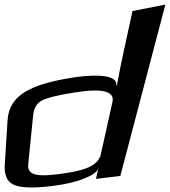

<svg xmlns="http://www.w3.org/2000/svg" viewBox="-71 -792 740 836"><path d="M232 -452C68 -424 -30 -381 -38 -270L-50 -79C-54 -30 -40 0 -10 13C21 26 76 28 155 18C213 11 260 0 296 -15C334 -30 354 -45 357 -60L347 -13L453 -26L649 -772L506 -744L466 -561C459 -528 449 -481 438 -420H435C444 -475 311 -466 232 -452ZM185 -34C100 -23 46 -25 52 -78L74 -296C78 -323 90 -343 111 -354C134 -366 180 -378 252 -389C372 -409 428 -395 419 -350L368 -120C355 -63 278 -46 185 -34Z"/></svg>

Font: Gamestation Warped
Style: Italic
Weight: 400
Designer: Jonas Hecksher
Foundry: Jonas Hecksher, Playtypeª, e-types AS
Version: Version 1.003